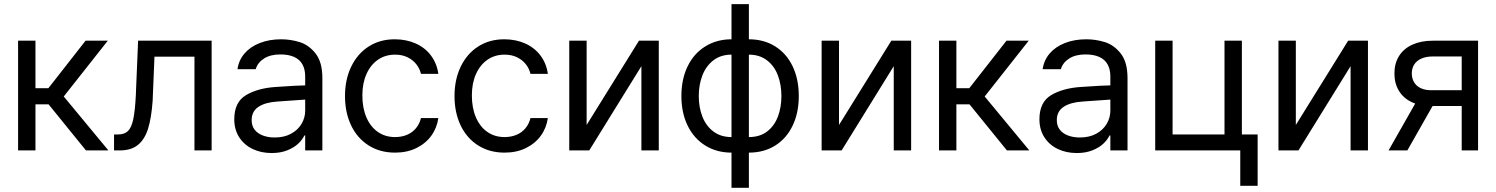

<svg xmlns="http://www.w3.org/2000/svg" viewBox="-20 -727 7231 928"><path d="M67.4 -530.3H151.4V-300.8H213.9L393.6 -530.3H501L288.1 -260.7L503.9 0H395.5L214.8 -222.7H151.4V0H67.4Z M531.2 -77.1H549.8Q581.1 -77.1 598.1 -93.3Q615.2 -109.4 624 -150.4Q632.8 -191.4 636.7 -269.5Q636.7 -276.4 637.2 -282.7Q637.7 -289.1 637.7 -295.9L647.5 -530.3H1002.9V0H919.9V-453.1H726.6L718.8 -264.6Q718.8 -258.8 718.3 -252.4Q717.8 -246.1 717.8 -240.2Q711.9 -157.2 695.8 -105.5Q679.7 -53.7 647 -26.9Q614.3 0 559.6 0H531.2Z M1377 -240.2 1321.3 -236.3Q1261.7 -232.4 1229 -210.4Q1196.3 -188.5 1196.3 -146.5Q1196.3 -119.1 1210.4 -100.6Q1224.6 -82 1250 -72.3Q1275.4 -62.5 1307.6 -62.5Q1353.5 -62.5 1386.7 -80.6Q1419.9 -98.6 1437.5 -128.4Q1455.1 -158.2 1455.1 -192.4V-357.4Q1455.1 -391.6 1441.9 -415.5Q1428.7 -439.5 1401.9 -451.7Q1375 -463.9 1335 -463.9Q1287.1 -463.9 1256.3 -444.3Q1225.6 -424.8 1215.8 -392.6H1127.9Q1133.8 -435.5 1161.6 -468.3Q1189.5 -501 1235.4 -519Q1281.2 -537.1 1338.9 -537.1Q1384.8 -537.1 1428.7 -523.4Q1472.7 -509.8 1505.4 -468.3Q1538.1 -426.8 1538.1 -349.6V0H1455.1V-72.3H1451.2Q1441.4 -51.8 1421.4 -32.7Q1401.4 -13.7 1368.7 -0.5Q1335.9 12.7 1293 12.7Q1242.2 12.7 1201.2 -6.8Q1160.2 -26.4 1136.2 -63.5Q1112.3 -100.6 1112.3 -150.4Q1112.3 -233.4 1168.9 -267.1Q1225.6 -300.8 1311.5 -306.6Q1321.3 -307.6 1405.3 -312.5L1460.9 -314.5L1461.9 -246.1Q1453.1 -246.1 1377 -240.2Z M1647.5 -262.7Q1647.5 -342.8 1677.7 -405.3Q1708 -467.8 1762.2 -502.4Q1816.4 -537.1 1887.7 -537.1Q1944.3 -537.1 1989.7 -516.6Q2035.2 -496.1 2063.5 -458Q2091.8 -419.9 2098.6 -370.1H2014.6Q2008.8 -395.5 1992.2 -416.5Q1975.6 -437.5 1949.7 -450.2Q1923.8 -462.9 1889.6 -462.9Q1842.8 -462.9 1807.1 -438.5Q1771.5 -414.1 1751.5 -369.6Q1731.4 -325.2 1731.4 -265.6Q1731.4 -205.1 1751 -159.7Q1770.5 -114.3 1806.2 -89.4Q1841.8 -64.5 1889.6 -64.5Q1920.9 -64.5 1946.8 -75.2Q1972.7 -85.9 1990.2 -106.9Q2007.8 -127.9 2014.6 -156.2H2098.6Q2091.8 -108.4 2064.5 -70.8Q2037.1 -33.2 1992.2 -11.2Q1947.3 10.7 1889.6 10.7Q1816.4 10.7 1761.2 -24.4Q1706.1 -59.6 1676.8 -121.6Q1647.5 -183.6 1647.5 -262.7Z M2176.8 -262.7Q2176.8 -342.8 2207 -405.3Q2237.3 -467.8 2291.5 -502.4Q2345.7 -537.1 2417 -537.1Q2473.6 -537.1 2519 -516.6Q2564.5 -496.1 2592.8 -458Q2621.1 -419.9 2627.9 -370.1H2543.9Q2538.1 -395.5 2521.5 -416.5Q2504.9 -437.5 2479 -450.2Q2453.1 -462.9 2418.9 -462.9Q2372.1 -462.9 2336.4 -438.5Q2300.8 -414.1 2280.8 -369.6Q2260.7 -325.2 2260.7 -265.6Q2260.7 -205.1 2280.3 -159.7Q2299.8 -114.3 2335.4 -89.4Q2371.1 -64.5 2418.9 -64.5Q2450.2 -64.5 2476.1 -75.2Q2502 -85.9 2519.5 -106.9Q2537.1 -127.9 2543.9 -156.2H2627.9Q2621.1 -108.4 2593.8 -70.8Q2566.4 -33.2 2521.5 -11.2Q2476.6 10.7 2418.9 10.7Q2345.7 10.7 2290.5 -24.4Q2235.4 -59.6 2206.1 -121.6Q2176.8 -183.6 2176.8 -262.7Z M3068.4 -530.3H3164.1V0H3080.1V-407.2L2828.1 0H2731.4V-530.3H2815.4V-123Z M3515.6 -707H3599.6V180.7H3515.6ZM3273.4 -262.7Q3273.4 -344.7 3303.7 -406.7Q3334 -468.8 3389.2 -502.9Q3444.3 -537.1 3515.6 -537.1H3541V10.7H3515.6Q3444.3 10.7 3389.2 -23.4Q3334 -57.6 3303.7 -119.6Q3273.4 -181.6 3273.4 -262.7ZM3530.3 -64.5V-462.9H3515.6Q3463.9 -462.9 3428.2 -435.5Q3392.6 -408.2 3375 -362.8Q3357.4 -317.4 3357.4 -262.7Q3357.4 -208 3375 -163.1Q3392.6 -118.2 3428.2 -91.3Q3463.9 -64.5 3515.6 -64.5ZM3574.2 10.7V-537.1H3599.6Q3671.9 -537.1 3726.6 -502.9Q3781.2 -468.8 3811 -406.7Q3840.8 -344.7 3840.8 -262.7Q3840.8 -181.6 3811 -119.6Q3781.2 -57.6 3726.6 -23.4Q3671.9 10.7 3599.6 10.7ZM3756.8 -262.7Q3756.8 -317.4 3739.7 -362.8Q3722.7 -408.2 3687 -435.5Q3651.4 -462.9 3599.6 -462.9H3585.9V-64.5H3599.6Q3652.3 -64.5 3687.5 -91.3Q3722.7 -118.2 3739.7 -163.1Q3756.8 -208 3756.8 -262.7Z M4288.1 -530.3H4383.8V0H4299.8V-407.2L4047.9 0H3951.2V-530.3H4035.2V-123Z M4518.6 -530.3H4602.5V-300.8H4665L4844.7 -530.3H4952.1L4739.3 -260.7L4955.1 0H4846.7L4666 -222.7H4602.5V0H4518.6Z M5268.6 -240.2 5212.9 -236.3Q5153.3 -232.4 5120.6 -210.4Q5087.9 -188.5 5087.9 -146.5Q5087.9 -119.1 5102.1 -100.6Q5116.2 -82 5141.6 -72.3Q5167 -62.5 5199.2 -62.5Q5245.1 -62.5 5278.3 -80.6Q5311.5 -98.6 5329.1 -128.4Q5346.7 -158.2 5346.7 -192.4V-357.4Q5346.7 -391.6 5333.5 -415.5Q5320.3 -439.5 5293.5 -451.7Q5266.6 -463.9 5226.6 -463.9Q5178.7 -463.9 5147.9 -444.3Q5117.2 -424.8 5107.4 -392.6H5019.5Q5025.4 -435.5 5053.2 -468.3Q5081.1 -501 5127 -519Q5172.9 -537.1 5230.5 -537.1Q5276.4 -537.1 5320.3 -523.4Q5364.3 -509.8 5397 -468.3Q5429.7 -426.8 5429.7 -349.6V0H5346.7V-72.3H5342.8Q5333 -51.8 5313 -32.7Q5293 -13.7 5260.3 -0.5Q5227.5 12.7 5184.6 12.7Q5133.8 12.7 5092.8 -6.8Q5051.8 -26.4 5027.8 -63.5Q5003.9 -100.6 5003.9 -150.4Q5003.9 -233.4 5060.5 -267.1Q5117.2 -300.8 5203.1 -306.6Q5212.9 -307.6 5296.9 -312.5L5352.5 -314.5L5353.5 -246.1Q5344.7 -246.1 5268.6 -240.2Z M5982.4 0H5563.5V-530.3H5647.5V-77.1H5898.4V-530.3H5982.4ZM6058.6 170.9H5974.6V-77.1H6058.6Z M6496.1 -530.3H6591.8V0H6507.8V-407.2L6255.9 0H6159.2V-530.3H6243.2V-123Z M7044.9 -454.1H6905.3Q6874 -454.1 6851.1 -444.3Q6828.1 -434.6 6815.9 -416Q6803.7 -397.5 6803.7 -372.1Q6803.7 -347.7 6814.9 -329.1Q6826.2 -310.5 6847.2 -300.8Q6868.2 -291 6896.5 -291H7066.4V-214.8H6896.5Q6841.8 -214.8 6802.2 -233.9Q6762.7 -252.9 6741.2 -288.6Q6719.7 -324.2 6719.7 -372.1Q6719.7 -420.9 6742.2 -456.5Q6764.6 -492.2 6806.6 -511.2Q6848.6 -530.3 6905.3 -530.3H7124V0H7044.9ZM6841.8 -264.6H6932.6L6782.2 0H6691.4Z"/></svg>

Font: Pretendard GOV Variable
Style: Regular
Weight: 400
Designer: Base glyphs from Inter by Rasmus Andersson; Hangul glyphs from Noto Sans CJK(Source Han Sans) by Jang Soo-young and Kang
Foundry: Kil Hyung-jin
Version: Version 1.307;Glyphs 3.2 (3192)